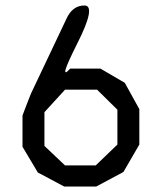

<svg xmlns="http://www.w3.org/2000/svg" viewBox="-20 -670 590 700"><path d="M346 -420 435 -368 488 -272V-143L430 -43L331 10H214L118 -41L62 -135V-249Q74 -280 81.5 -300Q89 -320 93 -329L222 -601Q244 -650 288 -650Q332 -650 261 -510Q190 -369 236 -420ZM408 -270 334 -343H217L142 -261V-138L217 -67H329L408 -143Z"/></svg>

Font: Syne Mono
Style: Regular
Weight: 400
Monospace: yes
Designer: Lucas Descroix
Foundry: Bonjour Monde
Version: Version 2.000; ttfautohint (v1.8.3)